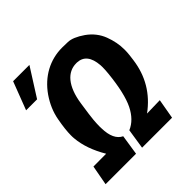

<svg xmlns="http://www.w3.org/2000/svg" viewBox="-214 -934 1086 1086"><g transform="rotate(-45 329.0 -391.0)"><path d="M-7.8 -613.3H80.1L187 -781.7H56.6ZM306.6 0H546.4L567.4 -119.1L462.9 -116.7C554.2 -183.6 607.4 -273.4 622.1 -385.7L626.5 -419.9C628.4 -434.6 628.9 -449.2 628.9 -463.4C628.9 -501.5 621.6 -540 606.4 -580.1C591.3 -619.6 565.4 -652.8 528.3 -679.2C490.7 -705.1 458.5 -718.8 431.6 -719.2C404.3 -720.2 389.6 -720.2 386.7 -720.2C290 -720.2 202.6 -673.8 142.6 -587.4C112.8 -543.9 93.3 -498.5 84.5 -450.2C75.7 -402.3 71.3 -363.8 71.3 -335C71.3 -325.7 71.3 -316.9 72.3 -309.1C77.6 -247.6 100.1 -184.6 138.7 -119.6L36.6 -119.1L14.6 0H258.3L276.9 -121.1C241.2 -138.2 223.1 -177.7 221.7 -238.8C221.7 -244.6 221.2 -250.5 221.2 -256.3C221.2 -270.5 222.2 -287.1 223.6 -305.2C225.1 -323.2 230 -361.8 239.3 -421.9C256.8 -541.5 310.1 -601.1 380.4 -601.1C382.8 -601.1 384.8 -601.1 387.2 -601.1C437.5 -598.6 464.8 -564 470.2 -496.6C470.7 -491.7 470.7 -486.3 470.7 -480.5C470.7 -465.8 469.7 -448.7 467.8 -430.2C458 -334 441.4 -262.7 418.5 -215.8C395.5 -168.9 364.3 -137.2 325.2 -120.6Z"/></g></svg>

Font: Roboto
Style: Bold Italic
Weight: 700
Italic angle: -12°
Designer: Google
Version: Version 2.137; 2017